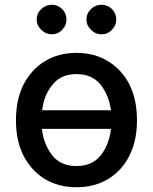

<svg xmlns="http://www.w3.org/2000/svg" viewBox="-20 -775 642 806"><path d="M167 -24Q110 -60 78 -123Q47 -185 47 -270Q47 -356 78 -419Q112 -484 167 -517Q224 -553 301 -553Q378 -553 435 -517Q492 -482 524 -419Q555 -356 555 -270Q555 -185 524 -123Q494 -61 435 -24Q377 11 301 11Q225 11 167 -24ZM403 -123Q438 -167 446 -234H156Q163 -170 199 -123Q235 -78 301 -78Q367 -78 403 -123ZM402 -420Q366 -464 301 -464Q236 -464 201 -420Q164 -376 157 -312H446Q437 -376 402 -420ZM153 -650Q134 -668 134 -693Q134 -719 153 -737Q173 -755 197 -755Q223 -755 241 -737Q259 -719 259 -693Q259 -668 241 -650Q223 -631 197 -631Q172 -631 153 -650ZM362 -650Q343 -668 343 -693Q343 -719 362 -737Q380 -755 406 -755Q432 -755 450 -737Q468 -719 468 -693Q468 -668 450 -650Q432 -631 406 -631Q380 -631 362 -650Z"/></svg>

Font: Sinter Medium
Style: Regular
Weight: 500
Foundry: Adobe & rsms
Version: Version 1.000